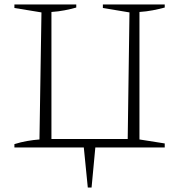

<svg xmlns="http://www.w3.org/2000/svg" viewBox="-20 -665 811 866"><path d="M45 0V-15Q74 -24 102.5 -29Q131 -34 158 -36L167 -609L45 -629V-645H324V-631Q299 -624 271 -618.5Q243 -613 212 -611V-38H556L564 -609L444 -629V-645H723V-631Q697 -624 668.5 -618.5Q640 -613 609 -611V-36L723 -18V0H410L393 181H376L358 0Z"/></svg>

Font: Piazzolla SC ExtraLight
Style: Regular
Weight: 200
Designer: Juan Pablo del Peral
Foundry: Huerta Tipografica
Version: Version 1.330